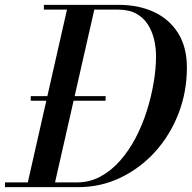

<svg xmlns="http://www.w3.org/2000/svg" viewBox="-56 -770 788 790"><path d="M70.5 -355.5V-374.5H378.5V-355.5ZM-35.5 0V-19.5H260.5Q313 -19.5 357.2 -43.5Q401.5 -67.5 437.8 -108.5Q474 -149.5 501.8 -202.2Q529.5 -255 548 -313.5Q566.5 -372 576.2 -430Q586 -488 586 -539Q586 -573.5 578 -607.5Q570 -641.5 552.2 -669.5Q534.5 -697.5 504.2 -714Q474 -730.5 429 -730.5H124.5V-750H433Q514.5 -750 577.8 -720.5Q641 -691 677 -633.5Q713 -576 713 -492Q713 -391.5 678.2 -302.2Q643.5 -213 582 -145.2Q520.5 -77.5 439.5 -38.8Q358.5 0 266 0ZM54 0 224 -750H336.5L166 0Z"/></svg>

Font: Bodoni Moda 11pt Medium
Style: Italic
Weight: 500
Italic angle: -13°
Designer: Owen Earl
Foundry: indestructible type
Version: Version 2.004